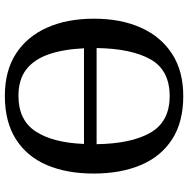

<svg xmlns="http://www.w3.org/2000/svg" viewBox="-12 -753 775 791"><g transform="rotate(-90 375.5 -357.5)"><path d="M375 10Q268 10 197 -36Q126 -82 91 -165Q56 -248 56 -359Q56 -470 91 -552Q126 -634 197.5 -679.5Q269 -725 376 -725Q479 -725 549.5 -679.5Q620 -634 657 -551.5Q694 -469 694 -358Q694 -247 657 -164.5Q620 -82 549 -36Q478 10 375 10ZM375 -46Q482 -46 526.5 -125Q571 -204 573 -347H177Q179 -204 224.5 -125Q270 -46 375 -46ZM572 -399Q568 -485 547 -545Q526 -605 484.5 -637Q443 -669 376 -669Q276 -669 229.5 -598Q183 -527 178 -399Z"/></g></svg>

Font: ET Text
Style: Regular
Weight: 470
Designer: Monotype Design Team
Foundry: Monotype Imaging Inc.
Version: Version 2.009